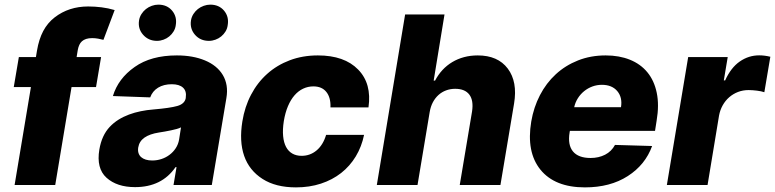

<svg xmlns="http://www.w3.org/2000/svg" viewBox="-20 -789 3306 819"><path d="M38.7 -417.6 60.4 -545.5H133.2L137.8 -573.2Q146 -621.8 164.4 -656.6Q182.9 -691.4 213.1 -714.8Q273.4 -761.4 356.2 -761.4Q384.9 -761.4 413.2 -757.8Q441.4 -754.3 469.1 -746.1L421.2 -619Q411.6 -621.8 398.6 -624.1Q385.7 -626.4 373.2 -626.4Q358.3 -626.4 347.5 -622.9Q336.6 -619.3 329.5 -612.9Q322.4 -606.5 318.2 -597.1Q313.9 -587.7 311.8 -576L306.8 -545.5H411.2L389.6 -417.6H285.2L215.6 0H42.3L111.9 -417.6Z M403.8 -151.3Q414.1 -211.6 447.8 -247.5Q464.5 -265.3 485.4 -278.4Q506.4 -291.5 530.4 -300.4Q554.3 -309.3 580.6 -314.6Q606.9 -320 634.6 -322.1Q705.3 -328.1 736.5 -337Q767.8 -345.9 772.4 -370.7V-372.5Q776.6 -400.2 760.8 -415Q745 -429.7 712.7 -429.7Q678.3 -429.7 654.3 -415Q630.3 -400.2 620.7 -373.6L461.6 -379.3Q484 -453.8 554.3 -503.2Q623.9 -552.6 734.4 -552.6Q803.3 -552.6 854.4 -531.2Q880 -520.6 899.1 -505Q918.3 -489.3 930.4 -469.1Q942.5 -448.9 946.6 -424.2Q950.6 -399.5 945.7 -370.7L883.5 0H720.2L733 -76H728.7Q670.1 9.2 556.1 9.2Q478.7 9.2 434.3 -30.9Q390.3 -70.7 403.8 -151.3ZM794.7 -702.4Q797.2 -717 805 -729.2Q812.9 -741.5 824 -750.4Q835.2 -759.2 849.1 -764.2Q862.9 -769.2 877.1 -769.2Q914.1 -769.2 935.7 -743.6Q957.4 -717.7 951.3 -681.8Q949.6 -667.3 942.1 -655Q934.7 -642.8 923.7 -633.7Q912.6 -624.6 899 -619.7Q885.3 -614.7 871.1 -614.7Q834.5 -614.7 811.8 -640.6Q789.1 -666.9 794.7 -702.4ZM573.2 -702.4Q575.6 -717 583.5 -729.2Q591.3 -741.5 602.5 -750.4Q613.6 -759.2 627.5 -764.2Q641.3 -769.2 655.5 -769.2Q692.5 -769.2 714.1 -743.6Q735.8 -717.7 729.8 -681.8Q728 -667.3 720.5 -655Q713.1 -642.8 702.1 -633.7Q691.1 -624.6 677.4 -619.7Q663.7 -614.7 649.5 -614.7Q613.3 -614.7 590.2 -641Q567.5 -666.9 573.2 -702.4ZM629.3 -104.4Q649.5 -104.4 668.5 -110.6Q687.5 -116.8 703.1 -128.6Q718.8 -140.3 729.6 -156.8Q740.4 -173.3 744 -193.9L752.1 -245.7Q744.3 -241.8 733.7 -238.8Q723 -235.8 709.5 -233Q695.7 -230.1 682.7 -227.8Q669.7 -225.5 657.7 -223.7Q619 -217.7 596.4 -202.1Q573.9 -186.4 569.6 -159.8Q567.5 -146.7 570.8 -136.2Q574.2 -125.7 582 -118.8Q589.8 -111.9 601.9 -108.1Q614 -104.4 629.3 -104.4Z M1013.8 -271Q1023.8 -333.5 1051 -385.1Q1078.1 -436.8 1119.9 -474.1Q1161.6 -511.4 1216.3 -532Q1271 -552.6 1335.9 -552.6Q1449.2 -552.6 1507.8 -492.2Q1566.4 -432.2 1551.8 -331H1389.6Q1391.3 -372.5 1372.3 -396.5Q1353.3 -420.5 1316.8 -420.5Q1293.7 -420.5 1273.3 -410.9Q1252.8 -401.3 1236.5 -382.6Q1220.2 -364 1208.5 -336.5Q1196.7 -308.9 1190.7 -272.7Q1185 -236.5 1187.7 -208.6Q1190.3 -180.8 1200.3 -162.1Q1210.2 -143.5 1227.1 -133.9Q1244 -124.3 1266.7 -124.3Q1302.9 -124.3 1330.6 -147.5Q1358.3 -170.8 1371.1 -213.8H1533Q1522.7 -163.4 1497.7 -122Q1472.7 -80.6 1435.2 -51.1Q1397.7 -21.7 1348.9 -5.7Q1300.1 10.3 1242.5 10.3Q1156.2 10.3 1100.1 -25.6Q1043 -62.1 1021.5 -124.1Q1000 -186.1 1013.8 -271Z M1708.1 -727.3H1876.1L1829.9 -445.3H1835.9Q1849.1 -470.5 1867.5 -490.4Q1886 -510.3 1909.1 -524.1Q1932.2 -538 1959.5 -545.3Q1986.9 -552.6 2017.8 -552.6Q2103.7 -552.6 2146 -496.4Q2188.2 -440 2172.9 -347.7L2114.7 0H1941.1L1993.6 -313.6Q2000.7 -360.4 1982.1 -385.3Q1963.4 -410.2 1921.5 -410.2Q1900.9 -410.2 1882.8 -403.4Q1864.7 -396.7 1850.5 -383.9Q1836.3 -371.1 1826.5 -352.8Q1816.8 -334.5 1812.9 -311.1L1761 0H1587.4Z M2246.1 -270.6Q2256.4 -331.3 2283.2 -383Q2310 -434.7 2350.9 -472.3Q2391.7 -509.9 2445.5 -531.2Q2499.3 -552.6 2563.6 -552.6Q2621.4 -552.6 2666.9 -534.3Q2712.4 -516 2741.5 -480.6Q2770.6 -445.3 2781.4 -393.3Q2792.3 -341.3 2780.9 -274.1L2774.1 -230.8H2410.9L2409.8 -224.4Q2400.9 -171.2 2424 -143.1Q2447.1 -115.1 2499.3 -115.1Q2533.7 -115.1 2561.1 -129.1Q2588.4 -143.1 2603.3 -170.8L2761.7 -166.2Q2732.6 -85.9 2658 -38Q2583.1 10.3 2475.1 10.3Q2346.9 10.3 2285.5 -65Q2224.4 -140.3 2246.1 -270.6ZM2429.3 -331.7H2628.9Q2635.7 -373.6 2612.9 -400.6Q2590.2 -427.2 2547.6 -427.2Q2526.3 -427.2 2506.9 -420.1Q2487.6 -413 2471.8 -400.2Q2456 -387.4 2445 -370Q2433.9 -352.6 2429.3 -331.7Z M2824.6 0 2915.5 -545.5H3084.2L3067.5 -446H3073.2Q3097.7 -500.4 3135.5 -526.6Q3173.3 -552.9 3218.4 -552.9Q3241.8 -552.9 3266 -546.9L3240.4 -395.6Q3234.4 -397.7 3226.2 -399.5Q3218 -401.3 3209 -402.3Q3199.9 -403.4 3190.7 -404.1Q3181.5 -404.8 3173.3 -404.8Q3149.1 -404.8 3128 -396.7Q3106.9 -388.5 3090.4 -374.1Q3073.9 -359.7 3062.7 -339.7Q3051.5 -319.6 3047.2 -296.2L2998.2 0Z"/></svg>

Font: Inter P Extra Bold
Style: Italic
Weight: 800
Italic angle: 9.39999°
Designer: Rasmus Andersson
Foundry: rsms
Version: Version 3.018;git-588b23468